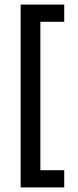

<svg xmlns="http://www.w3.org/2000/svg" viewBox="-20 -752 339 837"><path d="M70 65V-732H260V-657H156V-10H260V65Z"/></svg>

Font: Epunda Sans Medium
Style: Regular
Weight: 500
Designer: Simon Atzbach
Foundry: typofactur
Version: Version 2.204; ttfautohint (v1.8.4.7-5d5b)